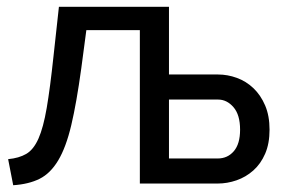

<svg xmlns="http://www.w3.org/2000/svg" viewBox="-20 -542 848 567"><path d="M4 -72Q36 -75 57.5 -87.5Q79 -100 93.5 -132.5Q108 -165 118 -223.5Q128 -282 138 -376L154 -522H479V-322H624Q652 -322 679.5 -312Q707 -302 728.5 -281.5Q750 -261 763 -230.5Q776 -200 776 -159Q776 -118 763 -88Q750 -58 728 -38.5Q706 -19 678.5 -9.5Q651 0 623 0H393V-453H235L220 -340Q206 -238 190.5 -172.5Q175 -107 152 -68.5Q129 -30 97 -14Q65 2 19 5ZM623 -74Q652 -74 670.5 -95.5Q689 -117 689 -159Q689 -203 669.5 -225.5Q650 -248 624 -248H479V-74Z"/></svg>

Font: PTCRaleway Medium
Style: Regular
Weight: 500
Designer: Matt McInerney, Pablo Impallari, Rodrigo Fuenzalida
Foundry: Matt McInerney, Pablo Impallari, Rodrigo Fuenzalida
Version: Version 3.000g; ttfautohint (v1.5) -l 8 -r 28 -G 28 -x 14 -D